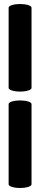

<svg xmlns="http://www.w3.org/2000/svg" viewBox="-20 -838 217 956"><path d="M23 -800V-400C23 -390 49 -382 80 -382C111 -382 137 -390 137 -400V-800C137 -810 111 -818 80 -818C49 -818 23 -810 23 -800ZM23 -320V80C23 90 49 98 80 98C111 98 137 90 137 80V-320C137 -330 111 -338 80 -338C49 -338 23 -330 23 -320Z"/></svg>

Font: Nupuram SemiBold
Style: Regular
Weight: 600
Designer: Santhosh Thottingal (santhosh.thottingal@gmail.com)
Foundry: SMC
Version: Version 1.000